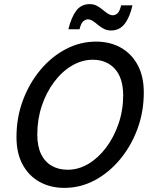

<svg xmlns="http://www.w3.org/2000/svg" viewBox="-20 -902 751 932"><path d="M60 -237Q60 -331 91 -414.5Q122 -498 176 -562.5Q230 -627 299.5 -663.5Q369 -700 446 -700Q514 -700 566 -671Q618 -642 648 -587Q678 -532 678 -453Q678 -359 647 -275.5Q616 -192 562 -127.5Q508 -63 439 -26.5Q370 10 293 10Q225 10 172.5 -19Q120 -48 90 -103Q60 -158 60 -237ZM161 -249Q161 -193 179 -155Q197 -117 230.5 -97.5Q264 -78 308 -78Q361 -78 409 -106.5Q457 -135 495 -185.5Q533 -236 555.5 -301.5Q578 -367 578 -441Q577 -525 537 -568.5Q497 -612 430 -612Q378 -612 329.5 -583.5Q281 -555 243 -504.5Q205 -454 183 -388.5Q161 -323 161 -249ZM312 -760Q326 -818 350 -850Q374 -882 416 -882Q435 -882 450 -874Q465 -866 478 -855Q491 -844 503.5 -836Q516 -828 528 -828Q540 -828 550.5 -837.5Q561 -847 568 -876H623Q610 -818 585 -786Q560 -754 519 -754Q500 -754 484.5 -762Q469 -770 456 -781Q443 -792 431 -800Q419 -808 407 -808Q395 -808 384 -798.5Q373 -789 366 -760Z"/></svg>

Font: Radio Canada
Style: Italic
Weight: 400
Italic angle: -12°
Designer: Charles Daoud, Etienne Aubert Bonn, Alexandre Saumier Demers, Jacques Le Bailly
Foundry: Radio-Canada
Version: Version 2.104;gftools[0.9.28.dev5+ged2979d]